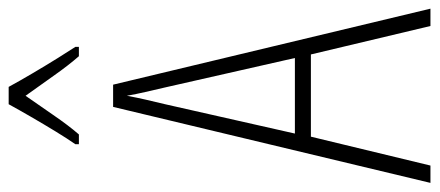

<svg xmlns="http://www.w3.org/2000/svg" viewBox="-298 -690 989 432"><g transform="rotate(-90 196.0 -474.5)"><path d="M353 0 289 -269H104L39 0H0L171 -714H221L392 0ZM215 -596Q209 -622 204.5 -641.5Q200 -661 196 -683Q192 -661 187.5 -641.5Q183 -622 177 -597L111 -305H281ZM216 -949Q229 -925 247 -894.5Q265 -864 281.5 -837.5Q298 -811 306 -799V-791H285Q264 -815 240.5 -848.5Q217 -882 196 -911Q177 -884 153 -849Q129 -814 109 -791H87V-799Q99 -816 115.5 -843Q132 -870 148.5 -898.5Q165 -927 177 -949Z"/></g></svg>

Font: Noto Sans Malayalam ExtraCondensed ExtraLight
Style: Regular
Weight: 200
Width: 2
Designer: Jelle Bosma - Monotype Design Team
Foundry: Monotype Imaging Inc.
Version: Version 2.104; ttfautohint (v1.8.4.7-5d5b)